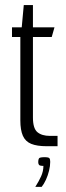

<svg xmlns="http://www.w3.org/2000/svg" viewBox="-20 -578 259 759"><path d="M164.4 0Q126.4 0 103.4 -9.3Q80.4 -18.7 70.4 -41.3Q60.4 -64 60.4 -102V-431.8H27.4V-470H65.9L74 -558H110.2V-470H195.4L184.5 -431.8H110.2V-113.5Q110.2 -70.4 127.8 -55.6Q145.5 -40.8 177.5 -40.8H207.5V0ZM119.5 160.8Q133.3 139.2 142.5 119Q151.6 98.8 151.6 77.8Q137 77.8 134 73.5Q131.1 69.2 131.1 62.7Q131.1 52.8 134.1 48.1Q137.2 43.4 155.9 43.4Q172.5 43.4 175.5 47.7Q178.5 52 178.5 61.9Q178.5 78.1 173.9 97Q169.2 115.9 161.6 132.6Q153.9 149.3 144.7 160.8Z"/></svg>

Font: Smooch Sans Thin
Style: Regular
Weight: 100
Designer: Robert E. Leuschke
Foundry: Robert E. Leuschke
Version: Version 1.010